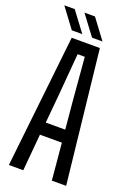

<svg xmlns="http://www.w3.org/2000/svg" viewBox="-178 -1024 753 1089"><g transform="rotate(20 199.0 -479.5)"><path d="M25.9 0 113.9 -800H284L371.6 0H285.2L265 -221.8H132.6L112.8 0ZM140.2 -297.8H257.7L242.1 -467.7L220.6 -724H177.4L155.8 -467.3ZM222.2 -840 133.2 -958.7H196.7L285.2 -840ZM100 -840 11.5 -958.7H74.5L163.4 -840Z"/></g></svg>

Font: Big Shoulders Text SC Thin
Style: Regular
Weight: 100
Designer: Patric King
Foundry: XO Type Co
Version: Version 2.002